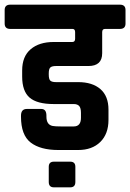

<svg xmlns="http://www.w3.org/2000/svg" viewBox="-50 -643 558 823"><path d="M-6 -623H464Q488 -623 488 -600V-542Q488 -519 464 -519H400Q388 -519 388 -505V-415Q388 -360 329 -360H190Q173 -360 166 -354Q159 -348 159 -328V-324Q159 -303 166 -297Q173 -291 190 -291H285Q346 -291 380.5 -261Q415 -231 415 -173V-129Q415 -69 380 -34.5Q345 0 285 0H200Q123 0 81.5 -32Q40 -64 40 -143V-147Q40 -176 65 -176H127Q149 -176 149 -147V-143Q149 -108 176 -103Q187 -101 212 -101H266Q297 -101 297 -138V-159Q297 -180 289.5 -188.5Q282 -197 266 -197H180Q109 -197 77 -224.5Q45 -252 45 -315V-341Q45 -401 81.5 -432Q118 -463 180 -463H260Q272 -463 272 -477V-505Q272 -519 261 -519H-6Q-30 -519 -30 -542V-600Q-30 -623 -6 -623ZM273 72V137Q273 160 251 160H181Q159 160 159 137V72Q159 50 181 50H251Q273 50 273 72Z"/></svg>

Font: Rajdhani
Style: Bold
Weight: 700
Designer: Satya Rajpurohit, Jyotish Sonowal
Foundry: Indian Type Foundry
Version: Version 1.201 February 1, 2022